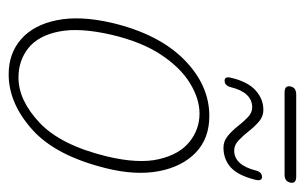

<svg xmlns="http://www.w3.org/2000/svg" viewBox="-144 -518 670 421"><g transform="rotate(90 190.5 -308.0)"><path d="M235 -432.5Q284 -432.5 315 -402.8Q346 -373 355.8 -322Q365.5 -271 349.5 -206.5Q322 -95 264.2 -43.8Q206.5 7.5 143.5 7.5Q97.5 7.5 66.2 -20Q35 -47.5 24.8 -98.2Q14.5 -149 30.5 -218.5Q55 -321.5 111 -377Q167 -432.5 235 -432.5ZM150.5 -14Q200.5 -14 249.8 -60.5Q299 -107 323.5 -208Q340 -277 329.5 -322Q319 -367 291.5 -389Q264 -411 229.5 -411Q197 -411 162.8 -390Q128.5 -369 100.2 -326.2Q72 -283.5 56.5 -217Q40.5 -147 49.8 -102Q59 -57 86.2 -35.5Q113.5 -14 150.5 -14ZM304 -463.5Q290 -463.5 278.5 -473Q267 -482.5 257.2 -495Q247.5 -507.5 237.5 -517Q227.5 -526.5 216 -526.5Q183 -526.5 171.5 -479Q168 -466 157.5 -466Q147.5 -466 151 -480Q159.5 -516.5 178.5 -533.8Q197.5 -551 221.5 -551Q236 -551 247.2 -541.2Q258.5 -531.5 268.2 -519Q278 -506.5 288.2 -496.8Q298.5 -487 310.5 -487Q342.5 -487 354.5 -535Q358 -548 368.5 -548Q378.5 -548 374.5 -532.5Q365 -495 347.2 -479.2Q329.5 -463.5 304 -463.5ZM170 -610.5Q172.5 -623 187.5 -623H367.5Q383.5 -623 381 -610.5Q378.5 -597.5 363.5 -597.5H183Q167.5 -597.5 170 -610.5Z"/></g></svg>

Font: Fraunces 144pt S100 Thin
Style: Italic
Weight: 100
Italic angle: -16°
Version: Version 1.000; ttfautohint (v1.8.3)